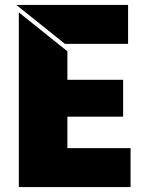

<svg xmlns="http://www.w3.org/2000/svg" viewBox="-20 -755 588 775"><path d="M497 -578V-735H46L242 -578ZM56 0H507V-157H252V-284H477V-433H252V-548L56 -705Z"/></svg>

Font: Poppins STUK1
Style: Regular
Weight: 400
Designer: Jonny Pinhorn (original), Sammy Jo Hughes (modified version)
Foundry: Type Mafia
Version: Version 1.002;hotconv 1.0.109;makeotfexe 2.5.65596